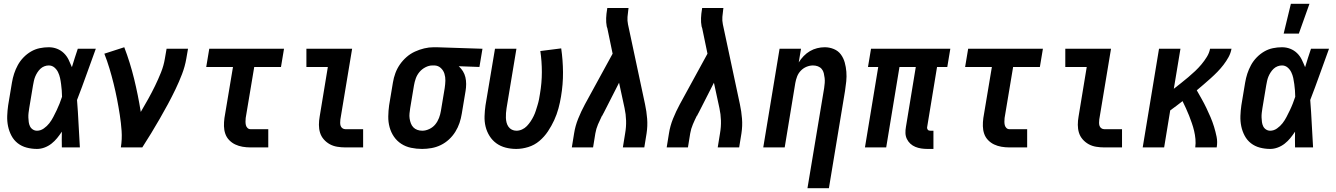

<svg xmlns="http://www.w3.org/2000/svg" viewBox="-20 -777 7040 1012"><path d="M175 8Q147 8 120.5 1Q94 -6 73.5 -22Q53 -38 40.5 -61.5Q28 -85 22.5 -111.5Q17 -138 18 -166Q19 -194 23 -222L43 -342Q47 -366 54.5 -389Q62 -412 74 -434Q86 -456 104 -474.5Q122 -493 143.5 -505.5Q165 -518 189 -523Q213 -528 237 -528Q260 -528 280.5 -520Q301 -512 316.5 -497Q332 -482 341.5 -462.5Q351 -443 359 -423Q366 -447 374 -471.5Q382 -496 390 -520H485Q460 -452 436 -384.5Q412 -317 386 -250Q391 -188 394 -125Q397 -62 401 0H306Q305 -21 305.5 -41.5Q306 -62 306 -83Q294 -65 281 -49Q268 -33 251.5 -20Q235 -7 215 0.5Q195 8 175 8ZM175 -88Q194 -88 211 -100Q228 -112 240 -127.5Q252 -143 261 -160.5Q270 -178 278.5 -195.5Q287 -213 294 -231Q301 -249 307 -267Q307 -284 305.5 -300.5Q304 -317 302 -333.5Q300 -350 296.5 -366Q293 -382 286 -396.5Q279 -411 266.5 -421.5Q254 -432 237 -432Q225 -432 213.5 -427.5Q202 -423 193 -414.5Q184 -406 177 -395Q170 -384 165.5 -373Q161 -362 158.5 -350Q156 -338 154 -327L134 -207Q132 -194 130.5 -182Q129 -170 129.5 -157.5Q130 -145 131.5 -133.5Q133 -122 138 -111.5Q143 -101 153 -94.5Q163 -88 175 -88Z M617 0Q624 -44 621 -86.5Q618 -129 611.5 -171Q605 -213 597 -254Q589 -295 579 -335.5Q569 -376 557 -416Q545 -456 530 -494L635 -528Q666 -447 687 -361Q708 -275 722 -187Q742 -221 761 -255Q780 -289 797 -324Q814 -359 828.5 -395Q843 -431 849 -468L858 -520H971L962 -468Q955 -427 939.5 -386.5Q924 -346 905 -306.5Q886 -267 865 -228Q844 -189 822 -151Q800 -113 777 -75Q754 -37 730 0Z M1300 0Q1279 0 1258.5 -3.5Q1238 -7 1220 -15.5Q1202 -24 1188 -38.5Q1174 -53 1167.5 -72Q1161 -91 1160.5 -112Q1160 -133 1163 -155L1208 -424H1067L1083 -520H1477L1461 -424H1320L1275 -155Q1274 -145 1274 -135.5Q1274 -126 1276 -117.5Q1278 -109 1284.5 -102.5Q1291 -96 1301 -96H1394V0Z M1800 0Q1779 0 1757.5 -3.5Q1736 -7 1718 -17Q1700 -27 1686.5 -42.5Q1673 -58 1667 -77.5Q1661 -97 1661 -119Q1661 -141 1665 -163L1708 -424H1595V-520H1836L1774 -147Q1773 -138 1773 -129.5Q1773 -121 1775.5 -113.5Q1778 -106 1785 -101Q1792 -96 1801 -96H1894V0Z M2205 8Q2175 8 2146.5 2Q2118 -4 2095 -19Q2072 -34 2056.5 -56.5Q2041 -79 2033.5 -106.5Q2026 -134 2026.5 -163.5Q2027 -193 2031 -222L2051 -342Q2055 -367 2064 -391.5Q2073 -416 2088 -437.5Q2103 -459 2123 -476.5Q2143 -494 2167 -505Q2191 -516 2216 -522Q2241 -528 2266 -528H2281L2523 -520L2507 -424L2398 -428Q2411 -416 2420 -401.5Q2429 -387 2433 -370Q2437 -353 2437 -334.5Q2437 -316 2434 -298L2414 -178Q2410 -153 2402 -129Q2394 -105 2380 -82.5Q2366 -60 2346.5 -42Q2327 -24 2303.5 -12.5Q2280 -1 2254.5 3.5Q2229 8 2205 8ZM2206 -88Q2224 -88 2243 -97Q2262 -106 2274.5 -121.5Q2287 -137 2294 -155.5Q2301 -174 2304 -193L2324 -313Q2327 -333 2327.5 -352Q2328 -371 2322.5 -388.5Q2317 -406 2303.5 -418.5Q2290 -431 2271 -432H2259Q2241 -432 2222.5 -422.5Q2204 -413 2191 -397.5Q2178 -382 2171.5 -363.5Q2165 -345 2162 -327L2142 -207Q2140 -193 2138.5 -179.5Q2137 -166 2139 -152.5Q2141 -139 2145.5 -127Q2150 -115 2158.5 -106Q2167 -97 2179.5 -92.5Q2192 -88 2206 -88Z M2701 8Q2672 8 2645 1Q2618 -6 2596.5 -21.5Q2575 -37 2560.5 -60Q2546 -83 2539.5 -109.5Q2533 -136 2534 -165Q2535 -194 2539 -222L2589 -520H2702L2650 -207Q2648 -194 2647 -181Q2646 -168 2646.5 -155.5Q2647 -143 2650 -131Q2653 -119 2660 -109Q2667 -99 2678 -93.5Q2689 -88 2702 -88Q2717 -88 2731.5 -94.5Q2746 -101 2757 -112.5Q2768 -124 2777 -137.5Q2786 -151 2793 -165.5Q2800 -180 2804.5 -194.5Q2809 -209 2813.5 -223.5Q2818 -238 2821 -253Q2824 -268 2826 -282Q2836 -340 2836 -397Q2836 -454 2828 -508L2938 -522Q2947 -460 2947.5 -396.5Q2948 -333 2937 -268Q2932 -237 2923.5 -205.5Q2915 -174 2901 -143.5Q2887 -113 2868 -84.5Q2849 -56 2823 -34Q2797 -12 2764.5 -2Q2732 8 2701 8Z M2994 0 3006 -74Q3012 -113 3027.5 -151.5Q3043 -190 3063 -227L3209 -494L3181 -629Q3180 -631 3179.5 -633Q3179 -635 3178 -638Q3174 -659 3175 -682Q3176 -705 3180 -728L3181 -735H3293L3292 -728Q3289 -708 3287.5 -688Q3286 -668 3290 -649L3380 -227Q3388 -190 3391 -151.5Q3394 -113 3388 -74L3376 0H3263L3275 -74Q3281 -108 3280 -141.5Q3279 -175 3272 -207L3243 -341L3162 -182Q3160 -179 3158 -175Q3156 -171 3155 -168L3153 -167Q3142 -145 3132 -121.5Q3122 -98 3118 -74L3106 0Z M3494 0 3506 -74Q3512 -113 3527.5 -151.5Q3543 -190 3563 -227L3709 -494L3681 -629Q3680 -631 3679.5 -633Q3679 -635 3678 -638Q3674 -659 3675 -682Q3676 -705 3680 -728L3681 -735H3793L3792 -728Q3789 -708 3787.5 -688Q3786 -668 3790 -649L3880 -227Q3888 -190 3891 -151.5Q3894 -113 3888 -74L3876 0H3763L3775 -74Q3781 -108 3780 -141.5Q3779 -175 3772 -207L3743 -341L3662 -182Q3660 -179 3658 -175Q3656 -171 3655 -168L3653 -167Q3642 -145 3632 -121.5Q3622 -98 3618 -74L3606 0Z M4236 215 4324 -313Q4326 -327 4327 -340Q4328 -353 4326.5 -366Q4325 -379 4322 -391.5Q4319 -404 4311 -413.5Q4303 -423 4291 -427.5Q4279 -432 4265 -432Q4248 -432 4231 -425Q4214 -418 4201 -404.5Q4188 -391 4181.5 -374Q4175 -357 4172 -340L4116 0H4003L4089 -520H4202L4190 -448Q4201 -466 4216 -481.5Q4231 -497 4249 -507.5Q4267 -518 4287 -523Q4307 -528 4327 -528Q4352 -528 4375 -518.5Q4398 -509 4412 -490Q4426 -471 4432.5 -447.5Q4439 -424 4441 -399Q4443 -374 4440.5 -348.5Q4438 -323 4434 -298L4349 215Z M4868 8Q4851 8 4835 5.5Q4819 3 4804.5 -3Q4790 -9 4778.5 -19.5Q4767 -30 4760 -44.5Q4753 -59 4752.5 -75.5Q4752 -92 4755 -108L4807 -424H4721L4651 0H4539L4609 -424H4555L4571 -520H4989L4973 -424H4919L4867 -108Q4866 -104 4867 -100Q4868 -96 4870.5 -93Q4873 -90 4876.5 -89Q4880 -88 4884 -88H4900V8Z M5300 0Q5279 0 5258.5 -3.5Q5238 -7 5220 -15.5Q5202 -24 5188 -38.5Q5174 -53 5167.5 -72Q5161 -91 5160.5 -112Q5160 -133 5163 -155L5208 -424H5067L5083 -520H5477L5461 -424H5320L5275 -155Q5274 -145 5274 -135.5Q5274 -126 5276 -117.5Q5278 -109 5284.5 -102.5Q5291 -96 5301 -96H5394V0Z M5800 0Q5779 0 5757.5 -3.5Q5736 -7 5718 -17Q5700 -27 5686.5 -42.5Q5673 -58 5667 -77.5Q5661 -97 5661 -119Q5661 -141 5665 -163L5708 -424H5595V-520H5836L5774 -147Q5773 -138 5773 -129.5Q5773 -121 5775.5 -113.5Q5778 -106 5785 -101Q5792 -96 5801 -96H5894V0Z M6003 0 6089 -520H6202L6167 -309Q6186 -324 6205 -339Q6224 -354 6243 -370Q6262 -386 6279.5 -402.5Q6297 -419 6312.5 -437.5Q6328 -456 6341 -477Q6354 -498 6358 -520H6471Q6467 -497 6455.5 -476Q6444 -455 6429 -435.5Q6414 -416 6397 -398.5Q6380 -381 6361.5 -364.5Q6343 -348 6324.5 -332Q6306 -316 6288 -301Q6301 -278 6314 -255Q6327 -232 6338.5 -208Q6350 -184 6360.5 -159.5Q6371 -135 6379 -109Q6387 -83 6392.5 -56Q6398 -29 6393 0H6280Q6283 -22 6281 -44Q6279 -66 6274 -87Q6269 -108 6262 -128Q6255 -148 6247.5 -167.5Q6240 -187 6231 -206Q6222 -225 6213 -244Q6197 -231 6180.5 -219Q6164 -207 6148 -195L6116 0Z M6675 8Q6647 8 6620.5 1Q6594 -6 6573.5 -22Q6553 -38 6540.5 -61.5Q6528 -85 6522.5 -111.5Q6517 -138 6518 -166Q6519 -194 6523 -222L6543 -342Q6547 -366 6554.5 -389Q6562 -412 6574 -434Q6586 -456 6604 -474.5Q6622 -493 6643.5 -505.5Q6665 -518 6689 -523Q6713 -528 6737 -528Q6760 -528 6780.5 -520Q6801 -512 6816.5 -497Q6832 -482 6841.5 -462.5Q6851 -443 6859 -423Q6866 -447 6874 -471.5Q6882 -496 6890 -520H6985Q6960 -452 6936 -384.5Q6912 -317 6886 -250Q6891 -188 6894 -125Q6897 -62 6901 0H6806Q6805 -21 6805.5 -41.5Q6806 -62 6806 -83Q6794 -65 6781 -49Q6768 -33 6751.5 -20Q6735 -7 6715 0.5Q6695 8 6675 8ZM6675 -88Q6694 -88 6711 -100Q6728 -112 6740 -127.5Q6752 -143 6761 -160.5Q6770 -178 6778.5 -195.5Q6787 -213 6794 -231Q6801 -249 6807 -267Q6807 -284 6805.5 -300.5Q6804 -317 6802 -333.5Q6800 -350 6796.5 -366Q6793 -382 6786 -396.5Q6779 -411 6766.5 -421.5Q6754 -432 6737 -432Q6725 -432 6713.5 -427.5Q6702 -423 6693 -414.5Q6684 -406 6677 -395Q6670 -384 6665.5 -373Q6661 -362 6658.5 -350Q6656 -338 6654 -327L6634 -207Q6632 -194 6630.5 -182Q6629 -170 6629.5 -157.5Q6630 -145 6631.5 -133.5Q6633 -122 6638 -111.5Q6643 -101 6653 -94.5Q6663 -88 6675 -88ZM6746 -600 6784 -757H6882L6826 -600Z"/></svg>

Font: Iosevka Curly
Style: Bold Italic
Weight: 700
Italic angle: -9°
Monospace: yes
Designer: Belleve Invis
Foundry: Belleve Invis
Version: Version 22.1.2; ttfautohint (v1.8.4)